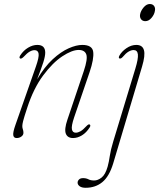

<svg xmlns="http://www.w3.org/2000/svg" viewBox="-20 -664 774 934"><path d="M78 -379.5Q71.5 -383 78.5 -394.5Q94.5 -419 117 -432.2Q139.5 -445.5 161.5 -445.5Q200 -445.5 200 -408Q200 -390.5 190.8 -361.2Q181.5 -332 160.5 -278Q196.5 -339 236.5 -375.8Q276.5 -412.5 314 -429Q351.5 -445.5 380 -445.5Q429.5 -445.5 433.5 -411.2Q437.5 -377 416 -313.5L340.5 -92.5Q326.5 -51 329.8 -34.8Q333 -18.5 348.5 -18.5Q359 -18.5 371.2 -25.2Q383.5 -32 401 -51Q411 -61.5 416 -58.5Q422.5 -54.5 416.5 -44.5Q400 -18.5 378.5 -5.5Q357 7.5 335.5 7.5Q308.5 7.5 300.2 -13.8Q292 -35 308 -82L387.5 -318Q407.5 -377.5 399.8 -399.2Q392 -421 362.5 -421Q330 -421 283 -390Q236 -359 189.8 -296.8Q143.5 -234.5 113 -141.5Q96.5 -91.5 92.5 -75.2Q88.5 -59 88.5 -51Q88.5 -42 91.2 -34.8Q94 -27.5 94 -18Q94 -7 84 0.2Q74 7.5 61 7.5Q46.5 7.5 44.5 -6.5Q42.5 -20.5 55 -56L154.5 -340Q170.5 -385.5 167.8 -402.8Q165 -420 148 -420Q137 -420 124.2 -412.8Q111.5 -405.5 95 -387.5Q84 -376.5 78 -379.5ZM687 -561Q673.5 -561 666.2 -570.5Q659 -580 661.5 -594Q664.5 -611 678.5 -627.8Q692.5 -644.5 708.5 -644.5Q722.5 -644.5 729.5 -635Q736.5 -625.5 733.5 -611Q731 -593.5 717.2 -577.2Q703.5 -561 687 -561ZM671 -340 530.5 131.5Q511.5 194 478 221.8Q444.5 249.5 396.5 249.5Q377.5 249.5 367.5 242Q357.5 234.5 357.5 224.5Q357.5 216.5 364 209.5Q370.5 202.5 384.5 202.5Q399 202.5 410 208.2Q421 214 438 214Q456 214 474.2 199.8Q492.5 185.5 503.5 147Q510 123.5 514.2 94.2Q518.5 65 530.5 25.5L638.5 -330.5Q653 -378 650.8 -399.2Q648.5 -420.5 630 -420.5Q618.5 -420.5 605.2 -412.8Q592 -405 576.5 -386.5Q568.5 -377.5 561.5 -379.5Q555.5 -381.5 560 -392Q571.5 -413.5 595 -429.5Q618.5 -445.5 643 -445.5Q673 -445.5 680.2 -420.2Q687.5 -395 671 -340Z"/></svg>

Font: Fraunces 72pt S050 Thin
Style: Italic
Weight: 100
Italic angle: -16°
Version: Version 1.000; ttfautohint (v1.8.3)